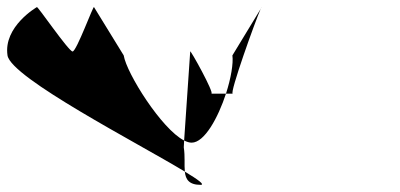

<svg xmlns="http://www.w3.org/2000/svg" viewBox="-56 -558 1119 537"><path d="M-35 -403C-25 -340 331 -157 461 -78C459 -97 462 -120 458 -146L459 -165C396 -197 298 -353 290 -403L207 -538C206 -546 158 -414 147 -414C136 -414 46 -546 47 -538C47 -538 -47 -484 -35 -403ZM461 -78C463 -56 473 -41 505 -41C518 -41 499 -55 461 -78ZM459 -165C467 -161 474 -159 480 -159C516 -159 554 -229 576 -296H535C545 -296 475 -422 476 -414ZM576 -296H595C585 -296 658 -499 673 -533L594 -403C597 -381 590 -339 576 -296ZM673 -533 675 -538C675 -538 674 -537 673 -533Z"/></svg>

Font: Ampere
Style: SCRevIta
Weight: 400
Version: Version 1